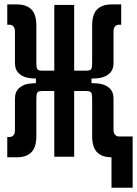

<svg xmlns="http://www.w3.org/2000/svg" viewBox="-20 -716 626 877"><path d="M343.3 -353.5 372.6 -393.1Q386.7 -393.1 392.6 -396.7Q398.4 -400.4 399.7 -410.2Q400.9 -419.9 400.9 -437.5V-599.6Q400.9 -650.4 423.6 -673.1Q446.3 -695.8 489.7 -695.8H533.7V-603H522.5Q513.2 -603 505.9 -595.7Q498.5 -588.4 498.5 -571.8V-427.2Q498.5 -396 477.8 -378.4Q457 -360.8 423.3 -358.4ZM13.2 2.4V-90.3H24.4Q33.7 -90.3 41 -97.7Q48.3 -105 48.3 -121.6V-266.1Q48.3 -297.9 69.1 -315.4Q89.8 -333 123.5 -335L207.5 -339.8L174.3 -300.3Q160.2 -300.3 154.3 -296.6Q148.4 -293 147.2 -283.4Q146 -273.9 146 -255.9V-93.8Q146 -43.5 123.3 -20.5Q100.6 2.4 57.1 2.4ZM489.3 141.6V-92.8H585.9V141.6ZM144 -300.3V-393.1H231.9V-300.3ZM207.5 -353.5 123.5 -358.4Q89.8 -360.4 69.1 -378.2Q48.3 -396 48.3 -427.2V-571.8Q48.3 -588.4 41 -595.7Q33.7 -603 24.4 -603H13.2V-695.8H57.1Q100.6 -695.8 123.3 -673.1Q146 -650.4 146 -599.6V-437.5Q146 -419.9 147.2 -410.2Q148.4 -400.4 154.3 -396.7Q160.2 -393.1 174.3 -393.1ZM228 0V-693.4H318.8V0ZM489.7 2.4Q446.3 2.4 423.6 -20.5Q400.9 -43.5 400.9 -93.8V-255.9Q400.9 -273.9 399.7 -283.4Q398.4 -293 392.6 -296.6Q386.7 -300.3 372.6 -300.3L343.3 -339.8L423.3 -335Q457 -333 477.8 -315.4Q498.5 -297.9 498.5 -266.1V-124Q498.5 -107.4 505.9 -100.1Q513.2 -92.8 522.5 -92.8H533.7V2.4ZM314.9 -300.3V-393.1H397.9V-300.3Z"/></svg>

Font: Cascadia Code
Style: Regular
Weight: 400
Monospace: yes
Designer: Aaron Bell
Foundry: Saja Typeworks
Version: Version 2106.017